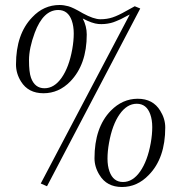

<svg xmlns="http://www.w3.org/2000/svg" viewBox="-20 -734 724 768"><path d="M311 -660Q327 -629 327 -596Q327 -476 261 -408Q215 -361 154 -361Q93 -361 64 -408Q44 -440 44 -476Q44 -598 109 -665Q155 -714 218 -714Q235 -714 253.5 -709Q272 -704 311 -681Q355 -657 381.5 -657Q408 -657 430.5 -664.5Q453 -672 484.5 -690Q516 -708 519 -709L541 -700L168 11L143 0L499 -676Q496 -675 482.5 -667.5Q469 -660 463.5 -657.5Q458 -655 445 -649.5Q432 -644 423 -642Q398 -636 373.5 -638Q349 -640 311 -660ZM269 -537Q275 -571 275 -600Q275 -629 267 -652Q252 -694 213 -694Q153 -694 119 -603Q96 -541 96 -493Q96 -445 104 -423Q119 -381 158 -381Q197 -381 226.5 -423Q256 -465 269 -537ZM621 -291Q641 -259 641 -224Q641 -101 575 -34Q529 14 468 14Q407 14 378 -34Q358 -66 358 -101Q358 -224 423 -291Q470 -339 531 -339Q592 -339 621 -291ZM583 -162Q589 -196 589 -225.5Q589 -255 581 -277Q566 -319 527 -319Q488 -319 458.5 -277Q429 -235 416 -162Q410 -129 410 -99.5Q410 -70 418 -48Q433 -6 472 -6Q511 -6 540.5 -48Q570 -90 583 -162Z"/></svg>

Font: Cinzel Decorative
Style: Regular
Weight: 400
Designer: Natanael Gama
Version: Version 1.001;PS 001.001;hotconv 1.0.56;makeotf.lib2.0.21325